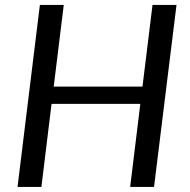

<svg xmlns="http://www.w3.org/2000/svg" viewBox="-20 -736 750 756"><path d="M586.5 0H492.5L532.5 -327H183L143 0H49L137 -716.5H231L191.5 -395H541L580.5 -716.5H675Z"/></svg>

Font: Lato
Style: Italic
Weight: 400
Italic angle: -7°
Designer: Lukasz Dziedzic
Foundry: tyPoland Lukasz Dziedzic
Version: Version 2.007; 2014-02-27